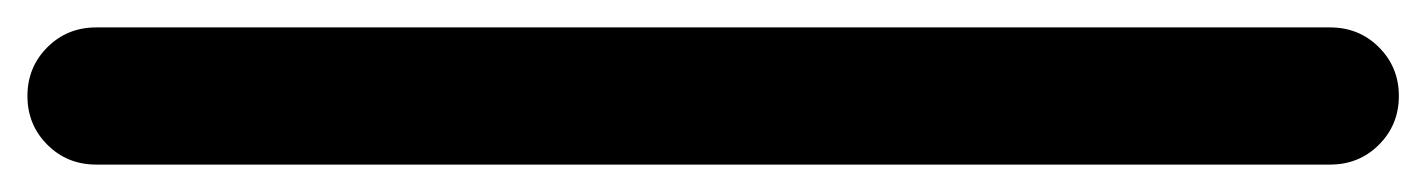

<svg xmlns="http://www.w3.org/2000/svg" viewBox="-470 -570 1040 140"><g transform="rotate(90 50.0 -500.0)"><path d="M0 -50H100V-950H0ZM50 -100Q29 -100 14.5 -85.5Q0 -71 0 -50Q0 -29 14.5 -14.5Q29 0 50 0Q71 0 85.5 -14.5Q100 -29 100 -50Q100 -71 85.5 -85.5Q71 -100 50 -100ZM50 -1000Q29 -1000 14.5 -985.5Q0 -971 0 -950Q0 -929 14.5 -914.5Q29 -900 50 -900Q71 -900 85.5 -914.5Q100 -929 100 -950Q100 -971 85.5 -985.5Q71 -1000 50 -1000Z"/></g></svg>

Font: Wavefont SemiBold
Style: Regular
Weight: 600
Version: Version 3.004;gftools[0.9.33]